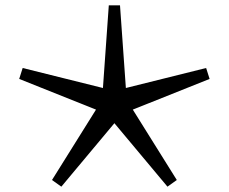

<svg xmlns="http://www.w3.org/2000/svg" viewBox="-20 -688 858 720"><path d="M478 -277 643 -13 608 12 409 -226 210 12 175 -13 340 -277 52 -392 65 -433 366 -358 388 -668H430L452 -358L753 -433L766 -392Z"/></svg>

Font: FiraGO Book
Style: Italic
Weight: 350
Italic angle: -8°
Designer: bBox Type GmbH
Foundry: bBox Type GmbH
Version: Version 1.001